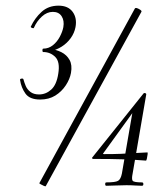

<svg xmlns="http://www.w3.org/2000/svg" viewBox="-20 -655 580 679"><path d="M157 -474 156 -482Q178 -480 197 -470.5Q216 -461 226 -443Q236 -425 231 -397Q227 -375 212.5 -353Q198 -331 175.5 -317Q153 -303 122 -303Q85 -303 70 -324Q55 -345 51 -372Q50 -376 56 -377Q62 -378 63 -374Q66 -363 71 -351Q76 -339 87.5 -330Q99 -321 118 -321Q142 -321 161 -338Q180 -355 186 -394Q193 -436 175.5 -453.5Q158 -471 133 -471Q130 -471 130 -477Q130 -483 133 -483Q152 -483 167 -495Q182 -507 191.5 -525Q201 -543 204 -559Q208 -582 198 -597.5Q188 -613 167 -613Q146 -613 128 -596.5Q110 -580 100 -557Q99 -554 93.5 -556Q88 -558 89 -561Q103 -591 127 -613Q151 -635 187 -635Q221 -635 237 -613Q253 -591 247 -559Q243 -538 230 -520Q217 -502 198 -490Q179 -478 157 -474ZM142 3Q141 5 135.5 2.5Q130 0 124.5 -3Q119 -6 119 -7L457 -625Q459 -628 465 -626Q471 -624 476.5 -620Q482 -616 480 -613ZM356 2Q352 2 352 -4Q352 -10 356 -10Q388 -10 397.5 -15.5Q407 -21 411 -41L450 -267L469 -284L346 -114Q342 -110 348 -110Q383 -110 407 -111Q431 -112 453 -113.5Q475 -115 501 -116Q503 -116 502 -109Q501 -102 499.5 -94.5Q498 -87 496 -87Q460 -90 417.5 -91.5Q375 -93 308 -93Q307 -93 306 -95.5Q305 -98 307 -99L488 -325Q490 -327 494 -325.5Q498 -324 497 -320L449 -41Q445 -22 449 -16Q453 -10 482 -10Q487 -10 487 -4Q487 2 482 2Q470 2 457.5 1Q445 0 427 0Q407 0 388.5 1Q370 2 356 2Z"/></svg>

Font: Cormorant
Style: Italic
Weight: 400
Italic angle: -10°
Designer: Christian Thalmann (Catharsis Fonts)
Foundry: Catharsis Fonts
Version: Version 4.000